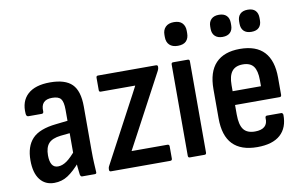

<svg xmlns="http://www.w3.org/2000/svg" viewBox="-73 -828 1532 974"><g transform="rotate(-10 693.0 -341.0)"><path d="M278 0Q271 0 268 -11Q266 -25 263.5 -51.5Q261 -78 261 -98L254 -118V-348Q254 -388 242 -403.5Q230 -419 197 -419Q137 -419 141 -359Q141 -348 131 -348H63Q52 -348 51 -363Q46 -427 84.5 -462.5Q123 -498 200 -498Q278 -498 313 -463Q348 -428 348 -348V-123Q348 -83 349.5 -56.5Q351 -30 352 -12Q354 0 344 0ZM134 8Q87 8 60.5 -26.5Q34 -61 34 -125Q34 -197 70.5 -236Q107 -275 194 -284L265 -292V-228L206 -222Q163 -217 144.5 -196.5Q126 -176 126 -135Q126 -104 136 -87.5Q146 -71 167 -71Q189 -71 212 -87Q235 -103 269 -144L273 -76Q236 -33 204.5 -12.5Q173 8 134 8Z M427 0Q418 0 418 -9V-12Q418 -20 421 -26L578 -321Q590 -343 601 -364Q612 -385 623 -406V-407Q603 -407 584 -407Q565 -407 545 -407H446Q437 -407 437 -416V-480Q437 -490 446 -490H744Q754 -490 754 -482V-479Q754 -470 749 -461L595 -172Q584 -151 572 -129Q560 -107 548 -84V-83Q569 -83 585.5 -83Q602 -83 622 -83H732Q742 -83 742 -73V-10Q742 0 732 0Z M833 0Q824 0 824 -10V-480Q824 -490 833 -490H909Q918 -490 918 -480V-10Q918 0 909 0ZM872 -568Q844 -568 829 -582.5Q814 -597 814 -623V-635Q814 -660 829 -675Q844 -690 872 -690Q901 -690 915 -675Q929 -660 929 -635V-623Q929 -597 915 -582.5Q901 -568 872 -568Z M1180 8Q1096 8 1053.5 -36Q1011 -80 1011 -170V-320Q1011 -409 1053.5 -453.5Q1096 -498 1178 -498Q1261 -498 1302.5 -453.5Q1344 -409 1344 -321V-233Q1344 -222 1335 -222H1105V-173Q1105 -120 1123 -96Q1141 -72 1182 -72Q1215 -72 1231.5 -86.5Q1248 -101 1246 -130Q1246 -141 1255 -141H1328Q1336 -141 1338 -131Q1339 -64 1299 -28Q1259 8 1180 8ZM1105 -293H1251V-324Q1251 -373 1234 -395.5Q1217 -418 1179 -418Q1141 -418 1123 -395Q1105 -372 1105 -324ZM1103 -573Q1078 -573 1064 -586.5Q1050 -600 1050 -624V-636Q1050 -660 1064 -673.5Q1078 -687 1103 -687Q1129 -687 1142.5 -673.5Q1156 -660 1156 -636V-624Q1156 -600 1142.5 -586.5Q1129 -573 1103 -573ZM1252 -573Q1226 -573 1212.5 -586.5Q1199 -600 1199 -624V-636Q1199 -660 1212.5 -673.5Q1226 -687 1252 -687Q1278 -687 1291 -673.5Q1304 -660 1304 -636V-624Q1304 -600 1291 -586.5Q1278 -573 1252 -573Z"/></g></svg>

Font: Sofia Sans Condensed SemiBold
Style: Regular
Weight: 600
Designer: Botio Nikoltchev, Ani Petrova
Foundry: lettersoup
Version: Version 4.101